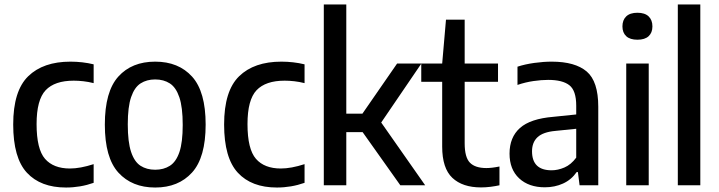

<svg xmlns="http://www.w3.org/2000/svg" viewBox="-20 -828 3214 858"><path d="M275 10Q161.5 10 100.2 -56.2Q39 -122.5 39 -271.5Q39 -422 106 -487.2Q173 -552.5 295 -552.5Q321.5 -552.5 347.8 -549.5Q374 -546.5 398.5 -540.5V-456.5Q375 -462.5 352.2 -465Q329.5 -467.5 309.5 -467.5Q224.5 -467.5 184 -424.8Q143.5 -382 143.5 -273.5Q143.5 -161.5 181.2 -118.2Q219 -75 292.5 -75Q338.5 -75 398.5 -94.5V-11Q339 10 275 10Z M673.5 10Q570 10 509.2 -56.5Q448.5 -123 448.5 -271Q448.5 -419 508.8 -485.8Q569 -552.5 673.5 -552.5Q778 -552.5 838.5 -485.5Q899 -418.5 899 -271.5Q899 -124 838.2 -57Q777.5 10 673.5 10ZM673.5 -69.5Q711.5 -69.5 739.2 -87.2Q767 -105 781.8 -148.5Q796.5 -192 796.5 -269.5Q796.5 -349 781.5 -393.2Q766.5 -437.5 739 -455.2Q711.5 -473 673.5 -473Q636 -473 608.5 -455.5Q581 -438 566 -394.2Q551 -350.5 551 -272.5Q551 -193.5 565.8 -149.2Q580.5 -105 608 -87.2Q635.5 -69.5 673.5 -69.5Z M1217.5 10Q1104 10 1042.8 -56.2Q981.5 -122.5 981.5 -271.5Q981.5 -422 1048.5 -487.2Q1115.5 -552.5 1237.5 -552.5Q1264 -552.5 1290.2 -549.5Q1316.5 -546.5 1341 -540.5V-456.5Q1317.5 -462.5 1294.8 -465Q1272 -467.5 1252 -467.5Q1167 -467.5 1126.5 -424.8Q1086 -382 1086 -273.5Q1086 -161.5 1123.8 -118.2Q1161.5 -75 1235 -75Q1281 -75 1341 -94.5V-11Q1281.5 10 1217.5 10Z M1427 0V-808H1527.5V-320H1599.5L1754.5 -544H1863L1683.5 -280.5L1880 0H1769L1600.5 -237.5H1527.5V0Z M2129.5 9.5Q2047 9.5 2001.5 -33.2Q1956 -76 1956 -173V-462.5H1862.5V-544H1956L1973 -740H2056.5V-544H2205.5V-462.5H2056.5V-187.5Q2056.5 -125 2080 -101Q2103.5 -77 2153.5 -77Q2178 -77 2212 -84V0Q2193.5 4 2172 6.8Q2150.5 9.5 2129.5 9.5Z M2415 9Q2343 9 2300 -31Q2257 -71 2257 -141.5Q2257 -214.5 2303.5 -256Q2350 -297.5 2453 -306L2555 -316.5V-356Q2555 -423 2524.5 -447Q2494 -471 2429.5 -471Q2400 -471 2363.8 -465.8Q2327.5 -460.5 2292.5 -448.5V-530Q2326 -541 2367.5 -546.8Q2409 -552.5 2445.5 -552.5Q2550 -552.5 2601.8 -508.5Q2653.5 -464.5 2653.5 -351V0H2570L2562.5 -59H2557Q2533 -24.5 2496 -7.8Q2459 9 2415 9ZM2357.5 -152Q2357.5 -67 2445 -67Q2473 -67 2502.2 -79.5Q2531.5 -92 2555 -123.5V-252.5L2461.5 -243Q2407 -238 2382.2 -215Q2357.5 -192 2357.5 -152Z M2778.5 0V-544H2879V0ZM2828.5 -650.5Q2795.5 -650.5 2778.5 -666.2Q2761.5 -682 2761.5 -710Q2761.5 -738.5 2778.5 -754.8Q2795.5 -771 2828.5 -771Q2861.5 -771 2878.5 -754.8Q2895.5 -738.5 2895.5 -710Q2895.5 -682 2878.5 -666.2Q2861.5 -650.5 2828.5 -650.5Z M3009 0V-808H3109.5V0Z"/></svg>

Font: Encode Sans SemiCondensed SemiCondensed Medium
Style: Regular
Weight: 500
Width: 4
Designer: Multiple Designers
Foundry: Impallari Type
Version: Version 3.000; ttfautohint (v1.8.3) -l 8 -r 50 -G 200 -x 14 